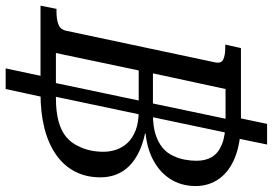

<svg xmlns="http://www.w3.org/2000/svg" viewBox="-220 -670 940 661"><g transform="rotate(90 249.5 -340.0)"><path d="M102 -63H255Q304 -63 337 -72Q370 -81 391 -98.5Q412 -116 423 -141Q432 -158 437 -180Q442 -202 442 -227Q442 -250 434.5 -271.5Q427 -293 411 -310Q395 -327 368 -337.5Q341 -348 301 -348H162ZM172 -397H312Q354 -397 382 -406Q410 -415 428.5 -430.5Q447 -446 456 -467Q465 -485 469 -506Q473 -527 473 -547Q473 -578 460 -600Q447 -622 416.5 -634.5Q386 -647 334 -647H226ZM155 110 186 -36 202 -46 331 -660 322 -676 346 -790H417L393 -673L379 -662L250 -50L258 -38L226 110ZM-61 -10 -50 -65H-39Q-13 -65 4.5 -72Q22 -79 26 -101L134 -610Q139 -632 124.5 -639Q110 -646 84 -646H73L85 -700H333Q409 -700 459 -680.5Q509 -661 534.5 -625.5Q560 -590 560 -544Q560 -493 534 -454Q508 -415 459.5 -392.5Q411 -370 342 -370L382 -381L377 -360L322 -378Q392 -372 438 -351Q484 -330 507 -296Q530 -262 530 -216Q530 -167 510 -128.5Q490 -90 452 -63.5Q414 -37 361 -23.5Q308 -10 241 -10Z"/></g></svg>

Font: Roboto Serif
Style: Italic
Weight: 400
Italic angle: -10°
Designer: Greg Gazdowicz
Foundry: Commercial Type
Version: Version 1.008